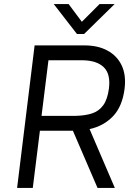

<svg xmlns="http://www.w3.org/2000/svg" viewBox="-20 -923 653 943"><path d="M358 -756 244 -903H317L382 -816L469 -903H543L393 -756ZM150 -700H395Q461 -700 508 -674.5Q555 -649 577.5 -602Q600 -555 592 -488Q581 -400 535 -352Q489 -304 420 -289L544 0H459L338 -281H176L141 0H64ZM386 -627H218L184 -354H352Q398 -355 432 -366Q466 -377 487 -406Q508 -435 515 -488Q524 -559 490 -592.5Q456 -626 386 -627Z"/></svg>

Font: Haskoy
Style: Italic
Weight: 400
Designer: Ertekin Erdin
Foundry: Ertekin Erdin
Version: Version 2.000; ttfautohint (v1.8.4.7-5d5b)